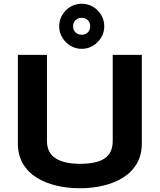

<svg xmlns="http://www.w3.org/2000/svg" viewBox="-20 -992 850 1022"><path d="M75 -700H230V-242Q230 -178 276.5 -149Q323 -120 405 -120Q495 -120 537.5 -149Q580 -178 580 -242V-700H735V-230Q735 -167 708.5 -121.5Q682 -76 635.5 -47Q589 -18 530 -4Q471 10 405 10Q339 10 280 -4Q221 -18 174.5 -47Q128 -76 101.5 -121.5Q75 -167 75 -230ZM295 -852Q295 -885 311.5 -912.5Q328 -940 355 -956Q382 -972 415 -972Q448 -972 475 -956Q502 -940 518.5 -912.5Q535 -885 535 -852Q535 -819 518.5 -792Q502 -765 475 -748.5Q448 -732 415 -732Q382 -732 355 -748.5Q328 -765 311.5 -792Q295 -819 295 -852ZM369 -852Q369 -832 382 -819.5Q395 -807 415 -807Q435 -807 447.5 -819.5Q460 -832 460 -852Q460 -872 447.5 -884.5Q435 -897 415 -897Q395 -897 382 -884.5Q369 -872 369 -852Z"/></svg>

Font: Copperplate Sans CC
Style: Bold
Weight: 700
Designer: indestructible type*
Foundry: Cowboy Collective
Version: Version 1.000